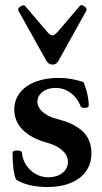

<svg xmlns="http://www.w3.org/2000/svg" viewBox="-20 -736 408 767"><path d="M44.4 -18.1Q37.1 -34.2 33.7 -61Q30.3 -87.9 30.3 -126Q30.3 -130.4 34.7 -132.6Q39.1 -134.8 47.4 -134.8Q57.1 -134.8 62 -132.8Q66.9 -130.9 67.4 -127Q69.8 -99.1 84.7 -76.4Q99.6 -53.7 122.8 -40.8Q146 -27.8 172.9 -27.8Q195.8 -27.8 213.6 -35.6Q231.4 -43.5 241.5 -57.6Q251.5 -71.8 251.5 -89.8Q251.5 -106.4 241.5 -121.1Q231.4 -135.7 212.6 -147.2Q193.8 -158.7 167.5 -166Q104 -183.6 70.6 -217.5Q37.1 -251.5 37.1 -298.3Q37.1 -336.4 59.1 -365Q81.1 -393.6 121.3 -409.2Q161.6 -424.8 214.8 -424.8Q240.7 -424.8 266.8 -420.2Q293 -415.5 314.5 -407.2Q324.2 -381.8 329.3 -358.4Q334.5 -335 334.5 -314Q334.5 -305.2 319.3 -305.2Q311.5 -305.2 307.6 -306.4Q303.7 -307.6 302.7 -310.1Q293.9 -333 278.8 -349.9Q263.7 -366.7 244.1 -375.7Q224.6 -384.8 202.6 -384.8Q181.6 -384.8 165 -377.7Q148.4 -370.6 138.9 -357.9Q129.4 -345.2 129.4 -329.6Q129.4 -314.5 139.4 -300.8Q149.4 -287.1 167.7 -276.6Q186 -266.1 211.4 -259.8Q256.8 -248 286.4 -229.7Q315.9 -211.4 330.6 -185.3Q345.2 -159.2 345.2 -124.5Q345.2 -82.5 323.7 -52Q302.2 -21.5 262.2 -5.1Q222.2 11.2 167.5 11.2Q131.8 11.2 99.6 3.7Q67.4 -3.9 44.4 -18.1ZM165.5 -492.7 53.2 -693.8Q51.8 -696.8 53 -700.2Q54.2 -703.6 58.1 -707.5L61.5 -710Q66.9 -713.9 72 -714.6Q77.1 -715.3 79.6 -712.9L168.5 -608.9Q174.8 -601.6 179.9 -598.1Q185.1 -594.7 189.5 -594.7Q197.8 -594.7 210.4 -608.9L299.3 -712.9Q301.8 -716.3 306.4 -715.6Q311 -714.8 315.9 -710.9L317.4 -710L318.8 -709Q324.2 -704.6 325.4 -700.7Q326.7 -696.8 325.2 -693.8L213.4 -492.7Q209 -484.9 203.6 -481.4Q198.2 -478 190.4 -478Q182.1 -478 175.8 -481.7Q169.4 -485.4 165.5 -492.7Z"/></svg>

Font: Junicode Two Beta VF
Style: Regular
Weight: 400
Designer: Peter S. Baker
Foundry: Briery Creek Software
Version: Version 1.031 beta; ttfautohint (v1.8.1.43-b0c9)